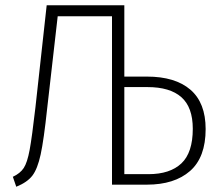

<svg xmlns="http://www.w3.org/2000/svg" viewBox="-20 -704 839 732"><path d="M764 -212Q764 -104 704.5 -52Q645 0 540 0H407V-642H200L160 -292Q147 -170 135 -115Q123 -60 103.5 -34.5Q84 -9 42 8L29 -30Q57 -43 70.5 -63.5Q84 -84 93 -132.5Q102 -181 115 -294L158 -684H454V-412H540Q648 -412 706 -362Q764 -312 764 -212ZM715 -213Q715 -295 671.5 -333.5Q628 -372 542 -372H454V-40H546Q628 -40 671.5 -81Q715 -122 715 -213Z"/></svg>

Font: Fira Sans Condensed ExtraLight
Style: Regular
Weight: 275
Width: 3
Designer: Carrois Corporate & Edenspiekermann AG
Foundry: Carrois Corporate GbR & Edenspiekermann AG
Version: Version 4.203